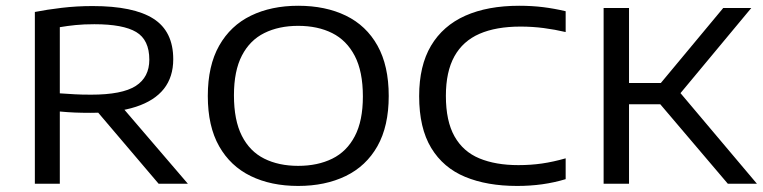

<svg xmlns="http://www.w3.org/2000/svg" viewBox="-20 -622 2583 650"><path d="M98 0V-581.5Q138.5 -589.5 189 -595.5Q239.5 -601.5 293.5 -601.5Q432 -601.5 499.2 -558.8Q566.5 -516 566.5 -421.5Q566.5 -361.5 534.8 -321.2Q503 -281 440.2 -260.5Q377.5 -240 285.5 -240Q257 -240 233 -241Q209 -242 182.5 -244.5V0ZM517 0 278.5 -280.5H375.5L616 0ZM288.5 -301.5Q393.5 -301.5 439.5 -331Q485.5 -360.5 485.5 -420Q485.5 -487 441.2 -513.5Q397 -540 299.5 -540Q263.5 -540 236.2 -537.2Q209 -534.5 182.5 -530V-306Q212 -304 233.2 -302.8Q254.5 -301.5 288.5 -301.5Z M989.5 7.5Q897.5 7.5 828.8 -26Q760 -59.5 721.8 -127Q683.5 -194.5 683.5 -297Q683.5 -399.5 722 -467.5Q760.5 -535.5 829.5 -569Q898.5 -602.5 989.5 -602.5Q1082 -602.5 1151 -569Q1220 -535.5 1258 -467.5Q1296 -399.5 1296 -297Q1296 -195 1257.8 -127.2Q1219.5 -59.5 1150.2 -26Q1081 7.5 989.5 7.5ZM989.5 -60.5Q1055.5 -60.5 1104.8 -84.8Q1154 -109 1181.2 -161Q1208.5 -213 1208.5 -295.5Q1208.5 -380 1181 -432.8Q1153.5 -485.5 1104.5 -510Q1055.5 -534.5 989.5 -534.5Q924 -534.5 875 -510.2Q826 -486 799 -434Q772 -382 772 -299.5Q772 -215 798.8 -162.2Q825.5 -109.5 874.5 -85Q923.5 -60.5 989.5 -60.5Z M1730.5 7.5Q1629 7.5 1554.8 -23.2Q1480.5 -54 1439.8 -121.2Q1399 -188.5 1399 -296.5Q1399 -399.5 1439.2 -467.2Q1479.5 -535 1555.2 -568.8Q1631 -602.5 1737.5 -602.5Q1780.5 -602.5 1818.8 -597.8Q1857 -593 1895 -584V-513.5Q1859 -522 1820.8 -527Q1782.5 -532 1742 -532Q1659.5 -532 1603.2 -507.5Q1547 -483 1518.2 -431Q1489.5 -379 1489.5 -297.5Q1489.5 -212 1518.8 -160.2Q1548 -108.5 1603 -85.8Q1658 -63 1735 -63Q1777 -63 1815 -68.5Q1853 -74 1895 -86V-15.5Q1857 -4 1816 1.8Q1775 7.5 1730.5 7.5Z M2444 0 2186 -303.5 2428.5 -595H2523.5L2274 -295L2275.5 -316.5L2542.5 0ZM2023.5 0V-595H2109.5V0ZM2095.5 -269V-341H2226V-269Z"/></svg>

Font: Encode Sans SC Expanded
Style: Regular
Weight: 400
Width: 7
Designer: Multiple Designers
Foundry: Impallari Type
Version: Version 3.002